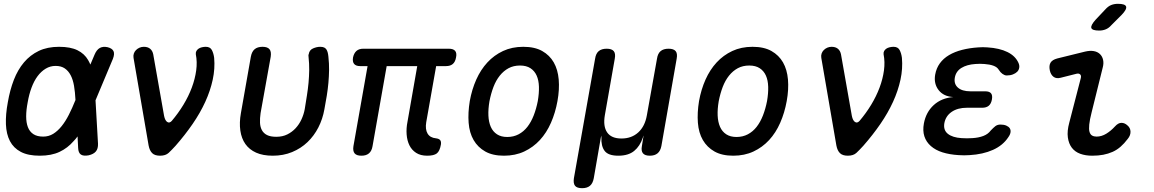

<svg xmlns="http://www.w3.org/2000/svg" viewBox="-20 -805 6040 1005"><path d="M493 -53Q494 -27 482 -12.5Q470 2 444 8Q417 13 403.5 4Q390 -5 389 -31L386 -91Q376 -77 365 -66Q334 -30 291.5 -10Q249 10 188 10Q127 10 89 -10Q51 -30 32 -66.5Q13 -103 11 -154.5Q9 -206 21 -270Q32 -334 52.5 -387Q73 -440 105.5 -478.5Q138 -517 183 -538.5Q228 -560 289 -560Q349 -560 385.5 -542Q422 -524 441 -491Q448 -479 453 -467L475 -519Q486 -545 502.5 -554Q519 -563 543 -558Q567 -552 574 -537.5Q581 -523 571 -497L480 -280ZM375 -281V-283Q373 -323 367.5 -355.5Q362 -388 350 -411Q338 -434 319 -447Q300 -460 271 -460Q243 -460 219 -445.5Q195 -431 176.5 -406Q158 -381 145 -346Q132 -311 125 -270Q117 -229 117 -196Q117 -163 126 -139.5Q135 -116 154.5 -103Q174 -90 206 -90Q235 -90 258.5 -104.5Q282 -119 302.5 -144.5Q323 -170 340.5 -204.5Q358 -239 374 -279Z M758 -43 679 -502Q677 -514 680.5 -524.5Q684 -535 692 -543Q700 -551 710.5 -555.5Q721 -560 733 -560Q753 -560 765.5 -550Q778 -540 782 -521L839 -198Q844 -174 855.5 -166.5Q867 -159 879 -172Q913 -212 940 -256.5Q967 -301 984 -346.5Q1001 -392 1007 -436.5Q1013 -481 1005 -521Q1004 -531 1008 -538Q1012 -545 1019 -550Q1026 -555 1036.5 -557.5Q1047 -560 1057 -560Q1080 -560 1089 -543Q1098 -526 1101 -502Q1106 -446 1093.5 -388Q1081 -330 1054.5 -272Q1028 -214 988.5 -156.5Q949 -99 899 -42Q879 -20 863 -5Q847 10 818 10Q790 10 776.5 -3.5Q763 -17 758 -43Z M1293 -508Q1298 -535 1313 -547.5Q1328 -560 1354 -560Q1380 -560 1390.5 -547.5Q1401 -535 1397 -508L1344 -213Q1340 -185 1341 -162.5Q1342 -140 1351 -123.5Q1360 -107 1378 -98Q1396 -89 1426 -89Q1459 -89 1484 -101.5Q1509 -114 1527.5 -134Q1546 -154 1558 -180Q1570 -206 1575 -233Q1581 -271 1586.5 -305Q1592 -339 1595 -372Q1598 -405 1598.5 -438Q1599 -471 1595 -508Q1595 -512 1594.5 -515Q1594 -518 1596 -521Q1599 -543 1618.5 -551.5Q1638 -560 1656 -560Q1670 -560 1677.5 -556Q1685 -552 1689 -545.5Q1693 -539 1695.5 -529.5Q1698 -520 1699 -508Q1703 -472 1702.5 -438.5Q1702 -405 1699 -371.5Q1696 -338 1690.5 -304Q1685 -270 1678 -233Q1669 -182 1646.5 -138Q1624 -94 1589.5 -61Q1555 -28 1509 -9Q1463 10 1408 10Q1356 10 1320.5 -6Q1285 -22 1264.5 -51Q1244 -80 1238 -121.5Q1232 -163 1241 -213Z M2216 10Q2181 10 2158 -5Q2135 -20 2123 -44.5Q2111 -69 2108.5 -101Q2106 -133 2113 -168L2164 -459H2004L1930 -40Q1926 -15 1911.5 -2.5Q1897 10 1872 10Q1846 10 1836 -2.5Q1826 -15 1830 -40L1904 -459H1865Q1843 -459 1833.5 -470.5Q1824 -482 1828 -505Q1833 -527 1846 -538.5Q1859 -550 1882 -550H2329Q2353 -550 2362.5 -538.5Q2372 -527 2367 -504Q2363 -481 2350 -470Q2337 -459 2315 -459H2263L2211 -165Q2205 -128 2218 -106Q2231 -84 2262 -81Q2278 -79 2284 -71.5Q2290 -64 2288 -49Q2282 -14 2266.5 -2Q2251 10 2216 10Z M2618 10Q2559 10 2520 -12Q2481 -34 2459 -72Q2437 -110 2433 -162.5Q2429 -215 2439 -276Q2450 -337 2473 -388.5Q2496 -440 2531 -478Q2566 -516 2613 -538Q2660 -560 2719 -560Q2779 -560 2818 -538Q2857 -516 2878.5 -478.5Q2900 -441 2904.5 -389Q2909 -337 2898 -276Q2887 -215 2864 -162.5Q2841 -110 2806 -72Q2771 -34 2724 -12Q2677 10 2618 10ZM2635 -88Q2668 -88 2694.5 -102Q2721 -116 2740.5 -141Q2760 -166 2773.5 -200.5Q2787 -235 2795 -276Q2802 -317 2801 -351Q2800 -385 2789 -409.5Q2778 -434 2756.5 -448Q2735 -462 2702 -462Q2668 -462 2642 -448Q2616 -434 2596 -409Q2576 -384 2563 -350Q2550 -316 2542 -275Q2535 -234 2536.5 -200Q2538 -166 2549 -141Q2560 -116 2581.5 -102Q2603 -88 2635 -88Z M3027 180Q3000 180 2990 167.5Q2980 155 2984 128L3095 -498Q3099 -525 3114 -537.5Q3129 -550 3155.5 -550Q3182 -550 3192.5 -537.5Q3203 -525 3198 -498L3146 -202Q3136 -144 3158 -112Q3180 -80 3233 -80Q3286 -80 3321 -112Q3356 -144 3366 -202L3419 -498Q3423 -525 3438 -537.5Q3453 -550 3479.5 -550Q3506 -550 3516.5 -537.5Q3527 -525 3522 -498L3442 -41Q3437 -15 3422 -2.5Q3407 10 3381.5 10Q3356 10 3345.5 -2.5Q3335 -15 3340 -41L3347 -85L3349 -95Q3348 -95 3345 -85Q3330 -40 3299.5 -15Q3269 10 3216.5 10Q3164 10 3145 -15Q3126 -40 3128 -85Q3128 -95 3127.5 -95Q3127 -95 3125 -85L3088 128Q3083 155 3068 167.5Q3053 180 3027 180Z M3818 10Q3759 10 3720 -12Q3681 -34 3659 -72Q3637 -110 3633 -162.5Q3629 -215 3639 -276Q3650 -337 3673 -388.5Q3696 -440 3731 -478Q3766 -516 3813 -538Q3860 -560 3919 -560Q3979 -560 4018 -538Q4057 -516 4078.5 -478.5Q4100 -441 4104.5 -389Q4109 -337 4098 -276Q4087 -215 4064 -162.5Q4041 -110 4006 -72Q3971 -34 3924 -12Q3877 10 3818 10ZM3835 -88Q3868 -88 3894.5 -102Q3921 -116 3940.5 -141Q3960 -166 3973.5 -200.5Q3987 -235 3995 -276Q4002 -317 4001 -351Q4000 -385 3989 -409.5Q3978 -434 3956.5 -448Q3935 -462 3902 -462Q3868 -462 3842 -448Q3816 -434 3796 -409Q3776 -384 3763 -350Q3750 -316 3742 -275Q3735 -234 3736.5 -200Q3738 -166 3749 -141Q3760 -116 3781.5 -102Q3803 -88 3835 -88Z M4358 -43 4279 -502Q4277 -514 4280.5 -524.5Q4284 -535 4292 -543Q4300 -551 4310.5 -555.5Q4321 -560 4333 -560Q4353 -560 4365.5 -550Q4378 -540 4382 -521L4439 -198Q4444 -174 4455.5 -166.5Q4467 -159 4479 -172Q4513 -212 4540 -256.5Q4567 -301 4584 -346.5Q4601 -392 4607 -436.5Q4613 -481 4605 -521Q4604 -531 4608 -538Q4612 -545 4619 -550Q4626 -555 4636.5 -557.5Q4647 -560 4657 -560Q4680 -560 4689 -543Q4698 -526 4701 -502Q4706 -446 4693.5 -388Q4681 -330 4654.5 -272Q4628 -214 4588.5 -156.5Q4549 -99 4499 -42Q4479 -20 4463 -5Q4447 10 4418 10Q4390 10 4376.5 -3.5Q4363 -17 4358 -43Z M5311 -476Q5317 -463 5315 -450.5Q5313 -438 5304.5 -429.5Q5296 -421 5282 -415.5Q5268 -410 5250 -410Q5243 -410 5237.5 -412.5Q5232 -415 5227 -418.5Q5222 -422 5217 -427.5Q5212 -433 5207 -441Q5199 -454 5180 -461Q5161 -468 5133 -470Q5121 -471 5109 -471Q5097 -471 5085 -470Q5041 -467 5012.5 -449.5Q4984 -432 4978 -399Q4972 -366 4994 -346.5Q5016 -327 5060 -327H5137Q5159 -327 5167.5 -316.5Q5176 -306 5172 -284Q5168 -262 5155.5 -251.5Q5143 -241 5121 -241H5041Q4993 -241 4961.5 -219.5Q4930 -198 4923 -160Q4917 -124 4941.5 -104.5Q4966 -85 5013 -82Q5027 -81 5041.5 -81Q5056 -81 5070 -82Q5103 -84 5127.5 -93.5Q5152 -103 5166 -122L5179 -135Q5185 -141 5190.5 -145Q5196 -149 5202.5 -151Q5209 -153 5217 -153Q5235 -153 5247.5 -147.5Q5260 -142 5265.5 -133.5Q5271 -125 5269.5 -113Q5268 -101 5258 -87Q5230 -44 5177.5 -20.5Q5125 3 5055 7Q5041 8 5026.5 8Q5012 8 4998 7Q4950 4 4913.5 -7.5Q4877 -19 4852.5 -40.5Q4828 -62 4818.5 -91.5Q4809 -121 4816 -159Q4827 -218 4867.5 -255Q4908 -292 4970 -297Q4919 -300 4893 -333.5Q4867 -367 4875 -414Q4881 -448 4899.5 -473.5Q4918 -499 4947.5 -516.5Q4977 -534 5016 -544Q5055 -554 5101 -557Q5113 -558 5124.5 -558Q5136 -558 5149 -557Q5212 -553 5253.5 -532.5Q5295 -512 5311 -476Z M5532 -398Q5509 -392 5494.5 -403Q5480 -414 5475 -437Q5470 -462 5479 -477Q5488 -492 5514 -499L5660 -535Q5686 -541 5705.5 -537.5Q5725 -534 5737.5 -522Q5750 -510 5754 -491.5Q5758 -473 5752 -451L5694 -217Q5684 -178 5681.5 -153Q5679 -128 5683 -114.5Q5687 -101 5696.5 -95.5Q5706 -90 5720 -90Q5746 -90 5770.5 -105Q5795 -120 5816 -143Q5833 -162 5850 -162Q5867 -162 5881 -149Q5897 -136 5897.5 -116Q5898 -96 5883 -78Q5865 -54 5845.5 -37Q5826 -20 5803.5 -10Q5781 0 5755 5Q5729 10 5697 10Q5662 10 5634.5 0Q5607 -10 5590.5 -31.5Q5574 -53 5569.5 -86Q5565 -119 5577 -163L5637 -395Q5641 -409 5634 -415.5Q5627 -422 5615 -419ZM5797 -673Q5784 -658 5768 -651.5Q5752 -645 5734 -645Q5697 -645 5692.5 -658.5Q5688 -672 5715 -702L5765 -755Q5780 -772 5796 -778.5Q5812 -785 5832 -785Q5870 -785 5874.5 -770.5Q5879 -756 5851 -727Z"/></svg>

Font: Maple Mono NL Medium
Style: Italic
Weight: 500
Italic angle: -10°
Monospace: yes
Designer: subframe7536
Version: Version 7.000